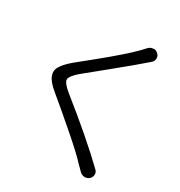

<svg xmlns="http://www.w3.org/2000/svg" viewBox="-189 -908 1007 1076"><g transform="rotate(30 314.5 -370.0)"><path d="M459 -762.7Q471.7 -776.4 489.3 -777.3Q491.2 -778.3 494.1 -778.3Q508.8 -778.3 519.5 -767.6Q533.2 -756.8 533.2 -739.3Q533.2 -720.7 518.6 -709Q506.8 -699.2 489.3 -683.6Q449.2 -648.4 335.4 -555.7Q221.7 -462.9 201.2 -446.3Q156.2 -407.2 156.2 -385.7Q156.2 -364.3 205.1 -324.2Q410.2 -161.1 545.9 -30.3Q558.6 -19.5 558.6 -2.9Q558.6 15.6 544.9 27.3Q532.2 38.1 516.6 38.1Q515.6 38.1 514.6 38.1Q497.1 37.1 484.4 24.4Q481.4 21.5 468.3 8.3Q455.1 -4.9 448.2 -11.7Q412.1 -51.8 315.4 -135.7Q218.8 -219.7 133.8 -290Q86.9 -328.1 75.2 -358.4Q69.3 -372.1 69.3 -384.8Q69.3 -401.4 78.1 -417Q93.8 -445.3 139.6 -484.4Q153.3 -495.1 226.6 -554.7Q299.8 -614.3 351.6 -659.2Q403.3 -704.1 433.6 -735.4Q447.3 -749 459 -762.7Z"/></g></svg>

Font: Gen Jyuu Gothic P Normal
Style: Regular
Weight: 300
Designer: [Source Han Sans]
Ryoko NISHIZUKA  (kana & ideographs); Paul D. Hunt (Latin, Greek & Cyrillic); Wenlong ZHANG  (bopomofo
Version: Version 1.002.20150607